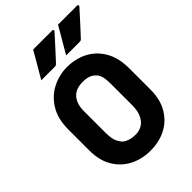

<svg xmlns="http://www.w3.org/2000/svg" viewBox="-275 -1064 1201 1201"><g transform="rotate(-45 325.5 -463.5)"><path d="M253 -947Q295 -947 319 -947Q343 -947 365 -947Q387 -947 422 -947Q428 -947 430 -942.5Q432 -938 428 -933Q409 -912 394.5 -896Q380 -880 366 -864.5Q352 -849 334 -829.5Q316 -810 289 -781Q287 -779 283 -777Q279 -775 273 -775Q242 -775 222.5 -775Q203 -775 187.5 -775Q172 -775 153 -775Q171 -806 187 -833.5Q203 -861 219.5 -889Q236 -917 253 -947ZM473 -947Q515 -947 539 -947Q563 -947 585 -947Q607 -947 642 -947Q648 -947 650 -942.5Q652 -938 648 -933Q629 -912 614.5 -896Q600 -880 586 -864.5Q572 -849 554 -829.5Q536 -810 509 -781Q507 -779 503 -777Q499 -775 493 -775Q462 -775 442.5 -775Q423 -775 407.5 -775Q392 -775 373 -775Q391 -806 407 -833.5Q423 -861 439.5 -889Q456 -917 473 -947ZM325 -720Q401 -720 462 -688Q523 -656 559 -593.5Q595 -531 595 -438V-250Q595 -165 560 -104.5Q525 -44 464.5 -12Q404 20 325 20Q249 20 187.5 -12Q126 -44 90.5 -104.5Q55 -165 55 -250V-438Q55 -531 93 -593.5Q131 -656 193 -688Q255 -720 325 -720ZM205 -262Q205 -204 218.5 -178Q232 -152 245 -141Q258 -131 280 -124Q302 -117 330 -117Q364 -117 389.5 -133Q415 -149 430 -181.5Q445 -214 445 -262V-450Q445 -480 442 -500Q439 -520 432 -533.5Q425 -547 414 -557Q400 -571 379 -578Q358 -585 327 -585Q286 -585 259 -568.5Q232 -552 218.5 -522Q205 -492 205 -450Z"/></g></svg>

Font: Recursive ExtraBold
Style: Regular
Weight: 800
Version: Version 1.085